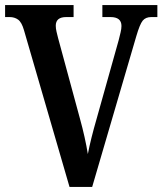

<svg xmlns="http://www.w3.org/2000/svg" viewBox="-20 -734 638 754"><path d="M74 -616Q65 -647 51 -657Q37 -667 18 -667H0V-714H269V-667H240Q199 -667 199 -633Q199 -622 202 -609.5Q205 -597 208 -585L294 -268Q304 -232 312 -196Q320 -160 325 -129Q331 -160 339.5 -194Q348 -228 359 -266L446 -576Q450 -592 453.5 -606.5Q457 -621 457 -632Q457 -667 414 -667H382V-714H598V-667H574Q552 -667 540.5 -653Q529 -639 515 -591L342 0H253Z"/></svg>

Font: Noto Serif Thai Condensed SemiBold
Style: Regular
Weight: 600
Width: 3
Designer: Monotype Design Team
Foundry: Monotype Imaging Inc.
Version: Version 2.002; ttfautohint (v1.8.4.7-5d5b)